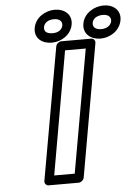

<svg xmlns="http://www.w3.org/2000/svg" viewBox="-61 -954 740 1026"><g transform="rotate(-5 309.0 -441.0)"><path d="M302 -25H192L308 -686H419ZM319 25C330 25 345 15 348 0L473 -711C475 -722 468 -736 453 -736H292C281 -736 266 -726 263 -711L137 0C135 11 143 25 158 25ZM250 -783C215 -783 203 -799 207 -820C210 -840 230 -857 263 -857C295 -857 308 -840 305 -820C301 -799 283 -783 250 -783ZM241 -733C292 -733 345 -765 355 -820C365 -874 323 -907 272 -907C221 -907 167 -875 157 -820C147 -764 190 -733 241 -733ZM511 -782C478 -782 464 -799 468 -820C471 -840 492 -857 525 -857C557 -857 570 -840 567 -820C563 -799 543 -782 511 -782ZM503 -732C554 -732 607 -765 617 -820C627 -874 585 -907 534 -907C483 -907 428 -875 418 -820C408 -765 451 -732 503 -732Z"/></g></svg>

Font: Asimov
Style: WidOuIt
Weight: 500
Designer: Google
Version: Version 2.000980; 2014